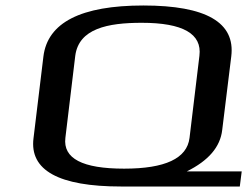

<svg xmlns="http://www.w3.org/2000/svg" viewBox="-20 -679 900 699"><path d="M853 0 860 -55H660C739 -94 782 -144 789 -206L822 -474C837 -597 731 -659 502 -659C275 -659 153 -597 138 -473L102 -176C87 -59 194 0 421 0ZM496 -596C646 -596 716 -556 706 -476L670 -177C661 -102 581 -65 432 -65C280 -65 209 -102 218 -177L254 -476C267 -575 372 -596 496 -596Z"/></svg>

Font: Gamestation Extended
Style: Italic
Weight: 400
Width: 7
Designer: Jonas Hecksher
Foundry: Jonas Hecksher, Playtypeª, e-types AS
Version: Version 1.003